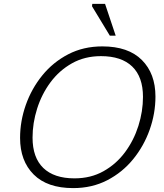

<svg xmlns="http://www.w3.org/2000/svg" viewBox="-20 -955 842 985"><path d="M777.5 -459.5Q777.5 -373.5 748 -290Q718.5 -206.5 663.5 -138.8Q608.5 -71 530.5 -30.5Q452.5 10 355.5 10Q222.5 10 152.8 -59.8Q83 -129.5 83 -247.5Q83 -333.5 112.5 -417Q142 -500.5 197 -568.2Q252 -636 330 -676.5Q408 -717 505 -717Q638 -717 707.8 -647.2Q777.5 -577.5 777.5 -459.5ZM147 -249Q147 -146.5 202.2 -93.2Q257.5 -40 362 -40Q446 -40 511.2 -76.8Q576.5 -113.5 621.5 -174.2Q666.5 -235 690 -309.2Q713.5 -383.5 713.5 -458Q713.5 -560.5 658.2 -613.8Q603 -667 498 -667Q414.5 -667 349.2 -630.2Q284 -593.5 239 -532.8Q194 -472 170.5 -397.8Q147 -323.5 147 -249ZM573.5 -772H543.5L452 -923L453.5 -935H519Z"/></svg>

Font: Newsreader 6pt Light
Style: Italic
Weight: 300
Italic angle: -17°
Designer: Hugues Gentile
Foundry: Production Type
Version: Version 1.003; ttfautohint (v1.8.3)